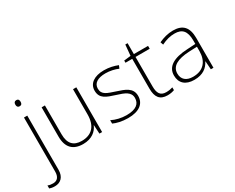

<svg xmlns="http://www.w3.org/2000/svg" viewBox="-175 -1227 2408 1970"><g transform="rotate(-30 1029.5 -242.0)"><path d="M78 -688C78 -667 87 -652 108 -652C133 -652 140 -667 140 -688C140 -709 133 -724 108 -724C87 -724 78 -709 78 -688ZM13 240C80 240 128 197 128 112V-530H89V109C89 172 62 205 11 205C-10 205 -31 203 -51 194V230C-35 236 -14 240 13 240Z M709 -530H670V-232C670 -92 600 -25 484 -25C389 -25 337 -76 337 -187V-530H298V-183C298 -55 361 10 481 10C585 10 644 -43 669 -103H671L677 0H709Z M1215 -137C1215 -235 1131 -260 1040 -290C955 -319 893 -333 893 -407C893 -472 948 -505 1039 -505C1091 -505 1149 -492 1187 -474L1202 -508C1158 -526 1103 -540 1040 -540C926 -540 854 -490 854 -406C854 -310 926 -289 1022 -258C1113 -230 1176 -206 1176 -135C1176 -67 1128 -24 1014 -24C952 -24 891 -39 841 -64V-24C879 -6 940 10 1013 10C1145 10 1215 -45 1215 -137Z M1484 -25C1415 -25 1391 -68 1391 -146V-496H1559V-530H1391V-659H1364L1352 -531L1272 -522V-496H1352V-143C1352 -43 1389 10 1481 10C1515 10 1540 4 1562 -4V-37C1541 -30 1515 -25 1484 -25Z M1858 -539C1797 -539 1739 -522 1688 -498L1700 -464C1755 -491 1803 -504 1857 -504C1945 -504 1989 -459 1989 -345V-305L1889 -299C1728 -291 1637 -238 1637 -133C1637 -44 1694 10 1798 10C1903 10 1956 -37 1988 -98H1990L1997 0H2028V-353C2028 -482 1971 -539 1858 -539ZM1893 -268 1989 -272V-219C1988 -101 1927 -24 1802 -24C1723 -24 1677 -64 1677 -133C1677 -221 1757 -261 1893 -268Z"/></g></svg>

Font: Noto Sans Gurmukhi ExtraLight
Style: Regular
Weight: 200
Designer: Jelle Bosma - Monotype Design Team
Foundry: Monotype Imaging Inc.
Version: Version 2.004